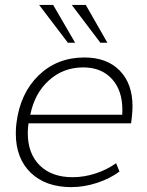

<svg xmlns="http://www.w3.org/2000/svg" viewBox="-20 -746 593 776"><path d="M385.7 -573.2 270 -726.1H326.7L414.1 -573.2ZM254.4 -573.2 138.2 -726.1H194.8L283.7 -573.2ZM102.5 -282.2H474.1Q474.6 -289.1 474.6 -301.8Q474.6 -380.9 432.1 -427.2Q389.6 -473.6 316.4 -473.6Q236.3 -473.6 178.2 -421.6Q120.1 -369.6 102.5 -282.2ZM268.6 10.3Q164.1 10.3 104 -48.1Q43.9 -106.4 43.9 -206.5Q43.9 -230.5 46.4 -248Q61.5 -369.1 136.2 -441.4Q210.9 -513.7 321.3 -513.7Q412.1 -513.7 463.9 -460.7Q515.6 -407.7 515.6 -316.4Q515.6 -299.3 513.2 -275.9L509.8 -247.6H95.2Q92.3 -227.1 92.3 -208Q92.3 -125.5 140.6 -77.6Q189 -29.8 273.4 -29.8Q319.8 -29.8 366.2 -44.9Q412.6 -60.1 449.2 -86.4L462.9 -52.7Q424.3 -23.9 371.8 -6.8Q319.3 10.3 268.6 10.3Z"/></svg>

Font: Muli
Style: ExtraLightItalic
Weight: 200
Italic angle: -7°
Designer: Vernon Adams
Foundry: newtypography
Version: Version 2.0; ttfautohint (v1.00rc1.2-2d82) -l 8 -r 50 -G 200